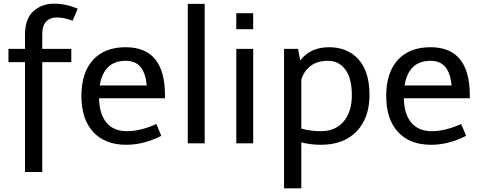

<svg xmlns="http://www.w3.org/2000/svg" viewBox="-20 -780 2615 1045"><path d="M116 156H210V-442H368V-514H210V-597C210 -625 217 -646.7 231 -662C245 -677.3 264.8 -685 290.5 -685C316.2 -685 344.3 -679 375 -667L403 -733C360.3 -751 317.2 -760 273.5 -760C229.8 -760 192.7 -746.3 162 -719C131.3 -691.7 116 -648.7 116 -590V-514H26V-442H116Z M423 -258C423 -174 444.3 -108.7 487 -62C529.7 -15.3 589.7 8 667 8C731 8 794.7 -8.3 858 -41L831 -105C773 -79 719.8 -66 671.5 -66C623.2 -66 586 -81.3 560 -112C534 -142.7 520.3 -187 519 -245H878V-261C878 -435.7 806.7 -523 664 -523C587.3 -523 528 -499.8 486 -453.5C444 -407.2 423 -342 423 -258ZM664 -449C698.7 -449 725.3 -438.2 744 -416.5C762.7 -394.8 774.3 -361 779 -315H523C537.7 -404.3 584.7 -449 664 -449Z M1002 0H1094V-759H1002Z M1266 -621H1358V-708H1266ZM1266 0H1358V-514H1266Z M1931.5 -456.5C1891.8 -500.8 1838.2 -523 1770.5 -523C1702.8 -523 1650.7 -499 1614 -451L1602 -514H1526V245H1620V-5C1654 3.7 1689.7 8 1727 8C1809 8 1873.5 -16.2 1920.5 -64.5C1967.5 -112.8 1991 -179.2 1991 -263.5C1991 -347.8 1971.2 -412.2 1931.5 -456.5ZM1859.5 -401.5C1883.2 -369.8 1895 -323.5 1895 -262.5C1895 -201.5 1880 -153.5 1850 -118.5C1820 -83.5 1778.7 -66 1726 -66C1689.3 -66 1654 -70.7 1620 -80V-347C1630 -379 1647.2 -404 1671.5 -422C1695.8 -440 1727.3 -449 1766 -449C1804.7 -449 1835.8 -433.2 1859.5 -401.5Z M2082 -258C2082 -174 2103.3 -108.7 2146 -62C2188.7 -15.3 2248.7 8 2326 8C2390 8 2453.7 -8.3 2517 -41L2490 -105C2432 -79 2378.8 -66 2330.5 -66C2282.2 -66 2245 -81.3 2219 -112C2193 -142.7 2179.3 -187 2178 -245H2537V-261C2537 -435.7 2465.7 -523 2323 -523C2246.3 -523 2187 -499.8 2145 -453.5C2103 -407.2 2082 -342 2082 -258ZM2323 -449C2357.7 -449 2384.3 -438.2 2403 -416.5C2421.7 -394.8 2433.3 -361 2438 -315H2182C2196.7 -404.3 2243.7 -449 2323 -449Z"/></svg>

Font: Telex Regular
Style: Regular
Weight: 400
Designer: Andres Torresi
Foundry: Andres Torresi
Version: Version 1.001